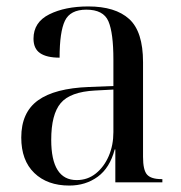

<svg xmlns="http://www.w3.org/2000/svg" viewBox="-20 -566 563 596"><path d="M195 10Q127 10 86.5 -29Q46 -68 46 -139Q46 -217 98 -254.5Q150 -292 256 -296L332 -299V-381Q332 -464 316.5 -500Q301 -536 248 -536Q198 -536 181.5 -501.5Q165 -467 165 -387Q125 -387 104.5 -401Q84 -415 84 -446Q84 -497 133 -521.5Q182 -546 254 -546Q338 -546 381 -507Q424 -468 424 -373V-79Q424 -38 436.5 -24Q449 -10 481 -10H484V0H338V-102H336Q321 -45 283.5 -17.5Q246 10 195 10ZM218 -7Q252 -7 277.5 -27.5Q303 -48 317.5 -81.5Q332 -115 332 -156V-288L275 -285Q198 -281 168.5 -246Q139 -211 139 -132Q139 -7 218 -7Z"/></svg>

Font: Noto Serif Display SemiCondensed
Style: Regular
Weight: 400
Width: 4
Designer: Monotype Design Team
Foundry: Monotype Imaging Inc.
Version: Version 2.009